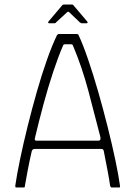

<svg xmlns="http://www.w3.org/2000/svg" viewBox="-20 -822 595 842"><path d="M52 0Q48 0 47.5 -1.5Q47 -3 47 -8Q54 -56 68 -123.5Q82 -191 101 -267.5Q120 -344 141.5 -419.5Q163 -495 186 -560Q209 -625 230 -668Q232 -670 234 -671.5Q236 -673 239 -673H315Q318 -673 321 -672Q324 -671 325 -667Q344 -627 366.5 -561Q389 -495 411 -418.5Q433 -342 452.5 -264Q472 -186 486 -119.5Q500 -53 506 -9Q507 -3 506.5 -1.5Q506 0 503 0H469Q467 0 466 -1.5Q465 -3 463 -7Q459 -36 451.5 -75Q444 -114 435 -160Q434 -165 431 -167Q428 -169 422 -169H131Q126 -168 123.5 -166Q121 -164 119 -158Q109 -114 101.5 -75Q94 -36 89 -6Q89 -3 88.5 -1.5Q88 0 84 0ZM140 -205H412Q416 -205 419 -208.5Q422 -212 420 -222Q394 -324 367 -425.5Q340 -527 300 -622Q298 -628 290 -628H266Q258 -628 256 -621Q236 -575 213.5 -507.5Q191 -440 170.5 -364Q150 -288 133 -216Q132 -213 133 -209Q134 -205 140 -205ZM195 -720Q192 -720 191.5 -722.5Q191 -725 192 -727L253 -799Q255 -802 259 -802H296Q301 -802 302 -799L363 -727Q365 -725 364 -722.5Q363 -720 360 -720H337Q336 -720 334 -721.5Q332 -723 330 -724L283 -769Q279 -772 275 -769L226 -724Q225 -722 223.5 -721Q222 -720 219 -720Z"/></svg>

Font: Glory Thin ExtraLight
Style: Regular
Weight: 250
Version: Version 1.011